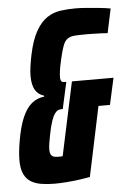

<svg xmlns="http://www.w3.org/2000/svg" viewBox="-52 -735 532 782"><g transform="rotate(-5 214.5 -344.0)"><path d="M140 8Q111 8 86 4Q61 0 43 -11Q25 -22 15 -43.5Q5 -65 5 -99Q5 -116 7 -135.5Q9 -155 13 -178Q23 -237 39 -273.5Q55 -310 77 -328Q99 -346 128 -349V-353Q104 -360 92 -380.5Q80 -401 80 -438Q80 -455 83 -476Q86 -497 91 -522Q104 -584 124.5 -619.5Q145 -655 170.5 -671.5Q196 -688 225.5 -692Q255 -696 286 -696Q306 -696 331 -694Q356 -692 381.5 -689.5Q407 -687 429 -683L408 -584Q400 -585 384.5 -585.5Q369 -586 352.5 -586.5Q336 -587 322 -587Q291 -587 272.5 -585.5Q254 -584 243 -575.5Q232 -567 225 -548Q218 -529 210 -494Q204 -468 201.5 -450.5Q199 -433 199 -423Q199 -414 201 -409Q203 -404 207 -402.5Q211 -401 216 -401H223L199 -292H193Q187 -292 180.5 -289.5Q174 -287 167 -278Q160 -269 153 -249.5Q146 -230 139 -195Q135 -174 132.5 -159.5Q130 -145 130 -134Q130 -118 134.5 -111Q139 -104 146.5 -102Q154 -100 163 -100Q170 -100 174 -100Q178 -100 182 -101L246 -401H416L392 -292H345L285 -7Q266 -3 240 0.5Q214 4 187.5 6Q161 8 140 8Z"/></g></svg>

Font: Saira UltraCondensed Black
Style: Italic
Weight: 900
Width: 1
Italic angle: -12°
Designer: Hector Gatti with collaboration of the Omnibus-Type team
Foundry: Omnibus-Type
Version: Version 1.101